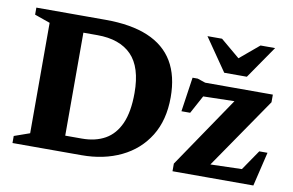

<svg xmlns="http://www.w3.org/2000/svg" viewBox="-73 -822 1456 953"><g transform="rotate(10 655.0 -345.0)"><path d="M593 -349.5Q593 -479.5 533.8 -540Q474.5 -600.5 361.5 -600.5H210.5L196 -682.5H388Q517 -682.5 602.5 -646.5Q688 -610.5 730.8 -538.8Q773.5 -467 773.5 -359.5Q773.5 -244.5 723.8 -164.2Q674 -84 586.8 -42Q499.5 0 387.5 0H196L210.5 -81.5H375Q443 -81.5 491.8 -109Q540.5 -136.5 566.8 -195.5Q593 -254.5 593 -349.5ZM39.5 0V-35.5L117.5 -63V-619.5L39.5 -647V-682.5H291V0ZM846 0V-38.5L1115.5 -435.5L1186 -398L881 -391L961 -446.5L882 -301H838L863.5 -474.5H889.5L929.5 -461H1270.5V-422.5L997 -24.5L928 -63L1208 -71L1151 -23L1253 -172H1294.5L1253.5 0ZM1092.5 -591H1049.5L1168 -690.5H1241.5L1128 -526H1014L900.5 -690.5H974Z"/></g></svg>

Font: Newsreader
Style: Bold
Weight: 700
Designer: Hugues Gentile
Foundry: Production Type
Version: Version 1.003